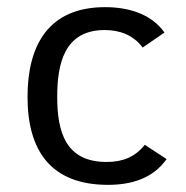

<svg xmlns="http://www.w3.org/2000/svg" viewBox="-20 -505 521 537"><path d="M282 12C346 12 407 -5 446 -60L385 -100C357 -65 322 -52 278 -52C163 -52 140 -137 140 -234C140 -327 160 -421 273 -421C315 -421 353 -407 379 -372L440 -414C402 -468 336 -485 274 -485C116 -485 57 -379 57 -234C57 -84 122 12 282 12Z"/></svg>

Font: Logix
Style: Regular
Weight: 400
Designer: Michael Lee Finney
Version: Version 1.06